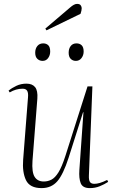

<svg xmlns="http://www.w3.org/2000/svg" viewBox="-20 -953 594 987"><path d="M24 -487Q41 -501 64.5 -512Q88 -523 116 -523Q146 -523 160.5 -505Q175 -487 172 -446L147 -126Q143 -68 158 -44Q173 -20 205 -20Q226 -20 244.5 -29.5Q263 -39 280.5 -67Q298 -95 316 -151L430 -509H455L437 -51Q436 -27 442.5 -17.5Q449 -8 465 -8Q477 -8 493 -12.5Q509 -17 531 -28L536 -18Q516 -5 492.5 4.5Q469 14 442 14Q405 14 395 -11Q385 -36 388 -79L409 -376H407L333 -143Q305 -56 274.5 -21Q244 14 194 14Q133 14 113.5 -27Q94 -68 99 -132L124 -453Q126 -476 119.5 -486.5Q113 -497 96 -497Q62 -497 30 -478ZM161 -682Q161 -703 172 -716.5Q183 -730 202 -730Q218 -730 228 -720.5Q238 -711 238 -688Q238 -669 227.5 -654.5Q217 -640 199 -640Q183 -640 172 -650.5Q161 -661 161 -682ZM333 -682Q333 -703 343.5 -716.5Q354 -730 373 -730Q390 -730 400 -720Q410 -710 410 -688Q410 -669 399 -654.5Q388 -640 370 -640Q354 -640 343.5 -650.5Q333 -661 333 -682ZM341 -915Q350 -923 359 -928Q368 -933 376 -933Q390 -933 395 -925.5Q400 -918 400 -911Q400 -906 398.5 -898Q397 -890 394 -882L219 -797L213 -806Z"/></svg>

Font: Literata 72pt ExtraLight
Style: Italic
Weight: 200
Italic angle: -2°
Designer: Latin by Veronika Burian and Jose Scaglione. Greek by Irene Vlachou. Cyrillic by Vera Evstafieva
Foundry: TypeTogether
Version: Version 3.002